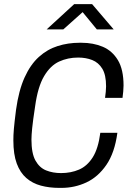

<svg xmlns="http://www.w3.org/2000/svg" viewBox="-20 -904 640 934"><path d="M268 10Q220 10 179 -1Q138 -12 108 -38Q78 -64 61.5 -108.5Q45 -153 45 -221Q45 -234 45.5 -247Q46 -260 47.5 -277Q49 -294 51.5 -316.5Q54 -339 58 -370Q71 -464 99.5 -527Q128 -590 169 -627Q210 -664 260.5 -680Q311 -696 367 -696H376Q434 -696 480 -676.5Q526 -657 553.5 -611.5Q581 -566 581 -488Q581 -474 579.5 -459Q578 -444 576 -428H491Q493 -443 494.5 -457Q496 -471 496 -484Q496 -540 477.5 -570Q459 -600 428.5 -612Q398 -624 360 -624Q310 -624 267.5 -604.5Q225 -585 194.5 -533.5Q164 -482 151 -388Q140 -316 136.5 -280.5Q133 -245 133 -225Q133 -158 152.5 -123Q172 -88 204.5 -75Q237 -62 277 -62Q325 -62 364.5 -79Q404 -96 431 -138.5Q458 -181 468 -258H551Q538 -161 497.5 -102Q457 -43 400 -16.5Q343 10 279 10ZM207 -761 341 -884H428L533 -761H451L382 -845L288 -761Z"/></svg>

Font: Chivo Mono Medium Light
Style: Italic
Weight: 300
Italic angle: -8.05°
Monospace: yes
Version: Version 1.008